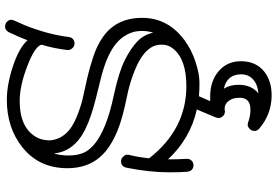

<svg xmlns="http://www.w3.org/2000/svg" viewBox="-186 -581 1084 752"><g transform="rotate(-90 356.0 -205.0)"><path d="M355 32.2 335.9 76.2H355Q413.6 76.2 452.6 108.9Q492.2 142.1 492.2 196.8Q492.2 254.4 452.6 287.1Q416 316.9 358.9 316.9Q284.7 316.9 228 268.1Q219.2 260.3 219.2 249.3Q219.2 238.3 227.5 230.7Q235.8 223.1 241.7 223.1Q249 223.1 254.9 225.6Q277.8 233.9 302.5 233.9Q327.1 233.9 338.1 222.7Q349.1 211.4 349.1 194.3Q349.1 177.2 346.2 167.5Q343.3 157.7 337.9 150.4Q325.7 132.8 307.1 132.8L294.9 133.8Q283.7 133.8 276.9 125.7Q270 117.7 270 111.3Q270 103 272 98.1L303.2 23.9Q189.5 -1.5 107.9 -88.9V-77.1Q107.9 -46.4 109.9 -16.1V-14.2Q109.9 -4.4 103.3 2.9Q96.7 10.3 85.7 10.7Q74.7 11.2 67.4 4.4Q60.1 -2.4 59.1 -15.6Q57.1 -42 57.1 -84Q57.1 -161.6 75.2 -252Q80.6 -272.9 100.1 -272.9Q111.3 -272.9 118.7 -264.4Q126 -255.9 126 -251V-245.1Q126 -243.7 124.3 -237.3Q122.6 -231 120.8 -221.4Q119.1 -211.9 117.2 -203.1Q115.7 -192.9 111.8 -163.1Q225.6 -17.1 395 -17.1Q499.5 -17.1 541 -68.4Q557.1 -87.4 557.1 -112.8Q557.1 -138.2 545.9 -155.5Q534.7 -172.9 516.6 -186.5Q498.5 -200.2 475.8 -210.7Q453.1 -221.2 430.2 -229Q393.6 -241.7 355 -249.5Q316.4 -257.3 282.2 -266.4Q248 -275.4 217.3 -288.1Q186.5 -300.8 160.2 -317.9Q133.8 -335 114.3 -358.4Q73.2 -407.7 73.2 -482.9Q73.2 -594.7 156.2 -660.2Q232.4 -720.2 340.8 -720.2Q401.9 -720.2 475.6 -695.3Q546.9 -670.9 574.2 -639.2Q585.4 -669.4 606 -712.9Q614.3 -727.1 627.2 -727.1Q640.1 -727.1 647.5 -719Q654.8 -710.9 654.8 -703.4Q654.8 -695.8 640.6 -666.5Q626.5 -637.2 610.1 -584.2Q593.8 -531.2 586.9 -477.1Q585.9 -467.3 578.9 -461.2Q571.8 -455.1 561.3 -455.1Q550.8 -455.1 543.5 -463.4Q536.1 -471.7 536.1 -480V-482.9Q542 -534.7 557.1 -585Q548.3 -611.8 471.7 -640.6Q395.5 -669.9 335.9 -669.9Q233.4 -669.9 195.8 -606.4Q182.6 -584.5 182.1 -553.2Q187 -481.9 272.9 -447.3Q314.5 -429.7 355 -421.1Q395.5 -412.6 429.9 -404.5Q464.4 -396.5 509.3 -381.8Q554.2 -367.2 587.9 -343.3Q662.1 -291 662.1 -189.9Q662.1 -89.4 574.7 -24.4Q536.1 3.9 489 19Q441.9 34.2 409.2 34.2Q376.5 34.2 355 32.2ZM130.9 -536.1Q123 -508.3 123 -479Q123 -449.7 131.1 -425.8Q139.2 -401.9 164.1 -379.9Q220.7 -330.1 360.8 -300.8Q451.2 -281.2 497.8 -257.6Q544.4 -233.9 570.6 -208.3Q596.7 -182.6 604 -147Q610.8 -167 610.8 -192.6Q610.8 -218.3 600.8 -240.7Q590.8 -263.2 574.5 -280Q558.1 -296.9 536.6 -309.6Q515.1 -322.3 492.2 -331.1Q460.9 -343.3 417 -354Q373 -364.7 342.3 -372.6Q311.5 -380.4 282.2 -390.1Q252.9 -399.9 226.6 -412.6Q200.2 -425.3 179.7 -442.9Q136.2 -480.5 130.9 -536.1ZM399.9 187Q399.9 238.3 366.2 265.1Q401.4 262.2 421.1 244.1Q440.9 226.1 440.9 197.5Q440.9 168.9 425.8 151.9Q410.6 134.8 384.8 129.9Q399.9 154.3 399.9 187Z"/></g></svg>

Font: Ribeye Marrow
Style: Regular
Weight: 400
Designer: Astigmatic (AOETI)
Foundry: Astigmatic (AOETI)
Version: Version 1.000